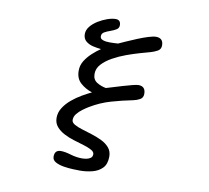

<svg xmlns="http://www.w3.org/2000/svg" viewBox="-92 -866 1184 1090"><g transform="rotate(10 500.0 -321.5)"><path d="M436.5 120.1Q424.8 120.1 398.4 119.1Q372.1 118.2 344.2 113.8Q316.4 109.4 296.4 98.6Q276.4 87.9 276.4 67.4Q276.4 29.3 312.5 29.3Q335.9 29.3 370.1 39.6Q404.3 49.8 436.5 49.8Q448.2 49.8 461.9 47.4Q475.6 44.9 485.8 37.6Q496.1 30.3 496.1 15.6Q496.1 2 478.5 -7.8Q460.9 -17.6 433.6 -25.9Q406.2 -34.2 375.5 -43.5Q344.7 -52.7 317.4 -66.9Q290 -81.1 272.5 -101.6Q254.9 -122.1 254.9 -152.3Q254.9 -183.6 272.5 -210.9Q290 -238.3 316.9 -260.7Q343.8 -283.2 373.5 -300.3Q403.3 -317.4 427.7 -329.1Q388.7 -341.8 360.4 -367.2Q332 -392.6 332 -437.5Q332 -468.8 348.1 -494.6Q364.3 -520.5 388.2 -542.5Q412.1 -564.5 435.5 -580.1Q415 -582 390.1 -587.4Q365.2 -592.8 347.7 -607.4Q330.1 -622.1 330.1 -648.4Q330.1 -671.9 346.7 -692.4Q363.3 -712.9 388.7 -728.5Q414.1 -744.1 440.9 -753.4Q467.8 -762.7 488.3 -762.7Q517.6 -762.7 517.6 -731.4Q517.6 -714.8 502.9 -706.1Q488.3 -697.3 469.7 -690.9Q451.2 -684.6 436.5 -676.3Q421.9 -668 421.9 -652.3Q421.9 -639.6 432.1 -634.3Q442.4 -628.9 455.1 -627.4Q467.8 -626 476.6 -626Q489.3 -626 501 -626.5Q512.7 -627 525.4 -627.9Q540 -634.8 567.9 -647Q595.7 -659.2 627.4 -672.4Q659.2 -685.5 687.5 -694.3Q715.8 -703.1 731.4 -703.1Q773.4 -703.1 773.4 -660.2Q773.4 -637.7 753.9 -627.4Q734.4 -617.2 716.8 -612.3Q695.3 -606.4 659.2 -596.2Q623 -585.9 582.5 -571.3Q542 -556.6 505.9 -536.6Q469.7 -516.6 446.8 -491.7Q423.8 -466.8 423.8 -435.5Q423.8 -402.3 448.2 -387.2Q472.7 -372.1 501 -367.2Q511.7 -370.1 536.6 -377.9Q561.5 -385.7 591.3 -394.5Q621.1 -403.3 646 -409.7Q670.9 -416 680.7 -416Q721.7 -416 721.7 -372.1Q721.7 -349.6 704.1 -339.8Q686.5 -330.1 667 -326.2Q603.5 -313.5 542.5 -295.9Q481.4 -278.3 424.8 -244.1Q410.2 -235.4 392.1 -222.2Q374 -209 360.4 -192.4Q346.7 -175.8 346.7 -156.2Q346.7 -141.6 364.3 -131.3Q381.8 -121.1 409.2 -112.8Q436.5 -104.5 467.3 -94.7Q498 -85 525.4 -71.8Q552.7 -58.6 570.3 -38.1Q587.9 -17.6 587.9 12.7Q587.9 56.6 565.4 79.6Q543 102.5 508.3 111.3Q473.6 120.1 436.5 120.1Z"/></g></svg>

Font: Kosugi Maru
Style: Regular
Weight: 400
Designer: MOTOYA
Version: Version 4.002